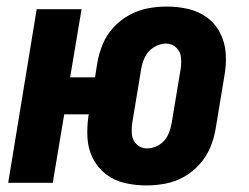

<svg xmlns="http://www.w3.org/2000/svg" viewBox="-20 -558 760 586"><path d="M427 8Q455 8 484.5 2.5Q514 -3 541 -18Q568 -33 589 -56.5Q610 -80 621.5 -107.5Q633 -135 638 -164L665 -327Q671 -361 669 -394Q667 -427 652.5 -456Q638 -485 612.5 -504Q587 -523 555 -530.5Q523 -538 489 -538Q460 -538 431 -532.5Q402 -527 374.5 -512Q347 -497 326 -474Q305 -451 293.5 -423Q282 -395 277 -366L270 -322H194L229 -530H92L5 0H141L176 -209H251L250 -204Q245 -170 247 -136.5Q249 -103 263.5 -74.5Q278 -46 303 -26.5Q328 -7 360.5 0.5Q393 8 427 8ZM429 -105Q410 -105 397 -117.5Q384 -130 382.5 -148.5Q381 -167 384 -185L411 -348Q414 -367 423 -385Q432 -403 450 -414Q468 -425 487 -425Q505 -425 518 -412.5Q531 -400 532.5 -382Q534 -364 531 -345L504 -183Q501 -164 492.5 -145.5Q484 -127 466 -116Q448 -105 429 -105Z"/></svg>

Font: Iosevka Sparkle Extrabold
Style: Italic
Weight: 800
Italic angle: -9°
Designer: Belleve Invis
Foundry: Belleve Invis
Version: Version 4.5.0; ttfautohint (v1.8.3)